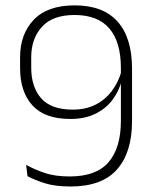

<svg xmlns="http://www.w3.org/2000/svg" viewBox="-20 -668 560 698"><path d="M251.5 -648.5Q355 -648.5 407.5 -589.5Q460 -530.5 460 -418.5V-228Q460 -113.5 405.2 -51.8Q350.5 10 236.5 10Q180 10 142.5 -2Q105 -14 80 -27.5L75 -68.5Q107 -51 144 -38.8Q181 -26.5 233.5 -26.5Q330 -26.5 374.8 -78.5Q419.5 -130.5 419.5 -229V-420.5Q419.5 -515.5 377.5 -564.5Q335.5 -613.5 251 -613.5Q171 -613.5 132.2 -570.2Q93.5 -527 93.5 -460V-422.5Q93.5 -352 129.5 -310.8Q165.5 -269.5 245 -269.5Q291 -269.5 326.2 -287Q361.5 -304.5 385.8 -336.2Q410 -368 422 -410L431.5 -377.5H423Q413.5 -338 389.5 -305.8Q365.5 -273.5 327 -254.5Q288.5 -235.5 235.5 -235.5Q143 -235.5 98 -284.8Q53 -334 53 -420.5V-460Q53 -544 102.8 -596.2Q152.5 -648.5 251.5 -648.5Z"/></svg>

Font: Anek Tamil Medium ExtraLight
Style: Regular
Weight: 250
Version: Version 1.003